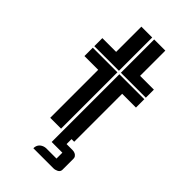

<svg xmlns="http://www.w3.org/2000/svg" viewBox="-230 -659 880 880"><g transform="rotate(45 210.0 -219.0)"><path d="M270.5 32.2H307.6Q328.6 32.2 337.4 45.9Q340.3 50.8 340.3 57.1V128.4Q340.3 145.5 318.8 151.4Q313 153.3 307.6 153.3H176.3Q176.3 126 201.7 115.2Q209.5 112.3 217.3 111.8H284.7V73.7H215.3V0H270.5ZM287.6 -590.8V-427.2H377V-375H215.3V-590.8ZM132.3 -427.2V-590.8H202.6V-375H43V-427.2ZM43 -311V-365.2H202.6V0H132.3V-311ZM377 -365.2V-311H287.6V0H215.3V-365.2Z"/></g></svg>

Font: Ebtekar Inline 2
Style: Inline-2
Weight: 500
Designer: Arman Khorramak
Foundry: Arman Khorramak
Version: Version 2.000